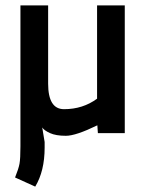

<svg xmlns="http://www.w3.org/2000/svg" viewBox="-20 -495 540 714"><path d="M56 49V-475H159V-184Q159 -89 218 -89Q288 -89 341 -128V-475H444V0H344L342 -29Q262 10 225 10Q188 10 166 0Q144 -10 137 -21L146 33V54Q146 141 111 199L36 165Q49 133 52.5 114Q56 95 56 49Z"/></svg>

Font: TypoPRO Lekton
Style: Bold
Weight: 700
Monospace: yes
Designer: Paolo Mazzetti, Luciano Perondi, Raffaele Flato, Elena Papassissa, Emilio Macchia, Michela Povoleri, Tobias Seemiller, R
Version: Version 34.000